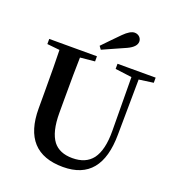

<svg xmlns="http://www.w3.org/2000/svg" viewBox="-171 -1108 1158 1263"><g transform="rotate(20 408.5 -477.0)"><path d="M412 19C590 19 679 -89 680 -306L684 -692L785 -706V-742H518V-706L634 -691L637 -317C638 -226 622 -160 590 -117C559 -77 513 -57 450 -57C390 -57 345 -76 316 -113C285 -154 269 -218 269 -307V-400C269 -533 270 -631 272 -696L374 -706V-742H40V-706L128 -697C130 -631 131 -532 131 -400V-289C131 -84 225 19 412 19ZM383 -791C402 -799 431 -812 470 -830C502 -844 526 -855 542 -862C583 -881 603 -903 603 -928C603 -952 583 -973 555 -973C534 -973 509 -958 480 -929C468 -916 449 -897 424 -872C399 -846 380 -826 367 -813Z"/></g></svg>

Font: AllPunType Bold
Style: Regular
Weight: 700
Version: 1.0